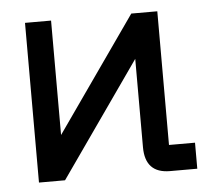

<svg xmlns="http://www.w3.org/2000/svg" viewBox="-40 -493 623 538"><g transform="rotate(-5 271.5 -224.5)"><path d="M494.1 0H417.5Q347.7 0 347.7 -73.2V-321.8L122.1 0H48.8V-449.2H122.1V-127.4L347.7 -449.2H420.9V-73.2H494.1Z"/></g></svg>

Font: Catrinity
Style: Regular
Weight: 400
Designer: Alexander Lange
Foundry: High-Logic / Made with FontCreator
Version: Version 2.090;May 20, 2024;FontCreator 15.0.0.2974 64-bit